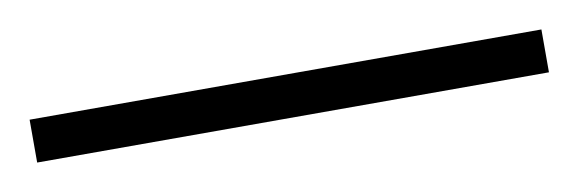

<svg xmlns="http://www.w3.org/2000/svg" viewBox="-27 -852 452 150"><g transform="rotate(-10 199.0 -777.0)"><path d="M402 -760V-794H-4V-760Z"/></g></svg>

Font: Noto Sans Lao UI ExtCond ExtLt
Style: Regular
Weight: 200
Width: 2
Designer: Monotype Design Team
Foundry: Monotype Imaging Inc.
Version: Version 2.000